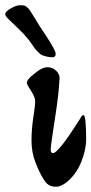

<svg xmlns="http://www.w3.org/2000/svg" viewBox="-88 -699 348 731"><path d="M215 -244Q224 -261 229.5 -261Q235 -261 237.5 -236Q240 -211 240 -169.5Q240 -128 220.5 -80.5Q201 -33 164 -4Q143 12 125.5 12Q108 12 96.5 4.5Q85 -3 76 -20Q61 -44 46.5 -82Q32 -120 32 -164Q32 -208 39 -253Q46 -298 46 -313.5Q46 -329 30 -353.5Q14 -378 14 -383Q14 -388 17.5 -393.5Q21 -399 26.5 -404.5Q32 -410 37.5 -414Q43 -418 50 -424Q73 -443 93 -443Q113 -443 127.5 -428Q142 -413 138 -391Q136 -343 122 -253Q105 -144 105 -130Q105 -116 114 -116Q134 -116 215 -244ZM-68 -645Q-68 -655 -47 -667Q-26 -679 -13 -679Q0 -679 4 -678Q8 -677 12.5 -673.5Q17 -670 20 -667Q23 -664 28 -656Q33 -648 37.5 -641Q42 -634 50.5 -620Q59 -606 63 -599.5Q67 -593 86 -565Q124 -507 124 -494Q124 -481 112 -481Q100 -481 90 -483.5Q80 -486 73.5 -488.5Q67 -491 60 -498L49 -509Q46 -512 38 -524Q30 -536 18 -551.5Q6 -567 -19 -591Q-44 -615 -56 -626.5Q-68 -638 -68 -645Z"/></svg>

Font: Devonshire
Style: Regular
Weight: 400
Designer: Astigmatic (AOETI)
Foundry: Astigmatic (AOETI)
Version: Version 1.001